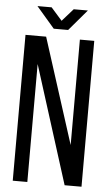

<svg xmlns="http://www.w3.org/2000/svg" viewBox="-58 -880 524 918"><g transform="rotate(5 204.5 -421.0)"><path d="M84 -842 171 -741H240L326 -842H258L205 -782L152 -842ZM109 -566 288 0H369V-700H300V-194L138 -700H39V0H109Z"/></g></svg>

Font: VL Bebas Neue Regular
Style: Regular
Weight: 400
Designer: Ryoichi Tsunekawa
Foundry: Ryoichi Tsunekawa
Version: Version 001.003